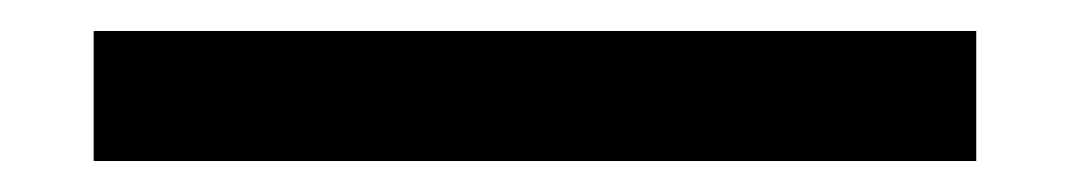

<svg xmlns="http://www.w3.org/2000/svg" viewBox="-20 -14 700 124"><path d="M40.5 90V6H610.5V90Z"/></svg>

Font: Junction SemiBold
Style: Regular
Weight: 600
Designer: Caroline Hadilaksono
Foundry: Caroline Hadilaksono, Tyler Finck, The League of Moveable Type
Version: Version 2.000; ttfautohint (v1.8.3)